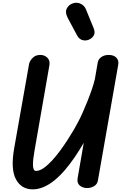

<svg xmlns="http://www.w3.org/2000/svg" viewBox="-20 -1383 891 1412"><path d="M220 9.5Q137.5 9.5 97.2 -64.5Q57 -138.5 84.5 -294L194 -913Q197.5 -933 218.8 -956Q240 -979 276 -979Q308.5 -979 328.8 -957.8Q349 -936.5 343.5 -904.5L234.5 -279Q228.5 -245.5 225.2 -217.2Q222 -189 222.5 -168.8Q223 -148.5 228.2 -137.2Q233.5 -126 244.5 -126Q270.5 -126 300.2 -146.5Q330 -167 361.2 -200.8Q392.5 -234.5 422.2 -275Q452 -315.5 478.2 -356.2Q504.5 -397 524.5 -431.5Q544.5 -466 555 -487Q569 -513 586.8 -552.5Q604.5 -592 622.5 -637Q640.5 -682 655.5 -725.5Q670.5 -769 678 -803L698.5 -922Q702.5 -947.5 724.8 -963.2Q747 -979 778.5 -979Q817.5 -979 836.2 -958.5Q855 -938 849.5 -907L700 -55.5Q695 -27 671 -13.5Q647 0 621 0Q589 0 566.8 -18.2Q544.5 -36.5 551 -73.5L596 -333Q564 -278 529.5 -227.2Q495 -176.5 458 -133.2Q421 -90 382 -58Q343 -26 302.2 -8.2Q261.5 9.5 220 9.5ZM640.5 -1094.5Q617 -1081.5 590 -1087.2Q563 -1093 547.5 -1121.5L478.5 -1250.5Q456.5 -1292 471.2 -1320.5Q486 -1349 516 -1358.5Q546 -1368.5 573.2 -1355.5Q600.5 -1342.5 612 -1314.5L669 -1175Q680.5 -1145.5 671.5 -1126Q662.5 -1106.5 640.5 -1094.5Z"/></svg>

Font: Edu QLD Hand
Style: Regular
Weight: 400
Designer: Tina and Corey Anderson, Eben Sorkin
Foundry: Sorkin Type Co.
Version: Version 2.000